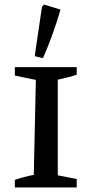

<svg xmlns="http://www.w3.org/2000/svg" viewBox="-20 -821 402 841"><path d="M45 0V-33Q65 -40 85.5 -45.5Q106 -51 128 -55L137 -471L45 -490V-527H316V-494Q299 -488 280 -483Q261 -478 233 -472V-53L316 -37V0ZM168 -566 132 -575 164 -792 173 -801 245 -779Q229 -724 210 -671Q191 -618 168 -566Z"/></svg>

Font: Piazzolla SC Medium
Style: Regular
Weight: 500
Designer: Juan Pablo del Peral
Foundry: Huerta Tipografica
Version: Version 1.330